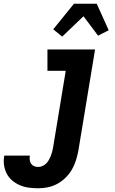

<svg xmlns="http://www.w3.org/2000/svg" viewBox="-97 -785 617 1028"><path d="M107 223Q81 223 56 219.5Q31 216 9 206.5Q-13 197 -31.5 181.5Q-50 166 -61 144.5Q-72 123 -75.5 98.5Q-79 74 -74 48H63Q61 59 62 70.5Q63 82 69 91Q75 100 85 104.5Q95 109 107 109Q118 109 129 104.5Q140 100 149 91.5Q158 83 164 72.5Q170 62 174.5 51Q179 40 182 28.5Q185 17 187 6L255 -406H157V-520H412L322 25Q317 50 309 75.5Q301 101 287 124.5Q273 148 253 167.5Q233 187 208.5 200Q184 213 158 218Q132 223 107 223ZM236 -589 188 -628 299 -765H421L485 -623L428 -594L350 -698Z"/></svg>

Font: Iosevka SS18 Heavy
Style: Italic
Weight: 900
Italic angle: -9°
Monospace: yes
Designer: Belleve Invis
Foundry: Belleve Invis
Version: Version 25.1.1; ttfautohint (v1.8.4)